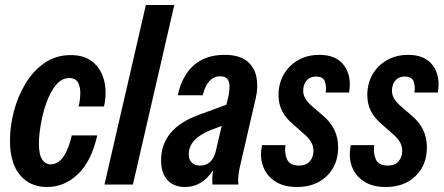

<svg xmlns="http://www.w3.org/2000/svg" viewBox="-20 -740 1780 770"><path d="M168 10Q101 10 60.5 -37.5Q20 -85 20 -177Q20 -233 35.5 -293Q51 -353 82 -404.5Q113 -456 158.5 -487.5Q204 -519 263 -519Q311 -519 341 -499.5Q371 -480 386 -449Q401 -418 403 -382Q405 -346 397 -313H295Q301 -335 302 -362Q303 -389 293.5 -408Q284 -427 258 -427Q227 -427 204 -398.5Q181 -370 166 -327.5Q151 -285 143.5 -240.5Q136 -196 136 -164Q136 -120 149 -100.5Q162 -81 183 -81Q241 -81 268 -197H370Q347 -94 293 -42Q239 10 168 10Z M399 0 565 -720H679L513 0Z M722 10Q677 10 651.5 -18Q626 -46 626 -97Q626 -225 779 -280L888 -320L897 -358Q900 -374 900.5 -391.5Q901 -409 893 -421.5Q885 -434 863 -434Q812 -434 793 -358H693Q710 -437 757.5 -478.5Q805 -520 880 -520Q940 -520 970.5 -495Q1001 -470 1008.5 -430.5Q1016 -391 1006 -348L942 -71Q938 -52 936 -35Q934 -18 936 0H832Q831 -13 831.5 -27.5Q832 -42 835 -58Q791 10 722 10ZM737 -121Q737 -100 749 -88Q761 -76 783 -76Q828 -76 844 -128L869 -235L827 -219Q737 -184 737 -121Z M1171 10Q1118 10 1083.5 -12.5Q1049 -35 1035 -73Q1021 -111 1031 -158H1125Q1120 -129 1130.5 -102.5Q1141 -76 1179 -76Q1207 -76 1222 -92.5Q1237 -109 1237 -135Q1237 -154 1228 -170Q1219 -186 1200 -202L1156 -241Q1126 -266 1111.5 -294.5Q1097 -323 1097 -359Q1097 -405 1118 -441.5Q1139 -478 1176 -499Q1213 -520 1261 -520Q1328 -520 1359.5 -478Q1391 -436 1380 -369H1286Q1290 -393 1283 -413Q1276 -433 1247 -433Q1223 -433 1209.5 -417Q1196 -401 1196 -376Q1196 -360 1203.5 -346.5Q1211 -333 1228 -317L1278 -274Q1306 -250 1321 -219Q1336 -188 1336 -149Q1336 -78 1290.5 -34Q1245 10 1171 10Z M1527 10Q1474 10 1439.5 -12.5Q1405 -35 1391 -73Q1377 -111 1387 -158H1481Q1476 -129 1486.5 -102.5Q1497 -76 1535 -76Q1563 -76 1578 -92.5Q1593 -109 1593 -135Q1593 -154 1584 -170Q1575 -186 1556 -202L1512 -241Q1482 -266 1467.5 -294.5Q1453 -323 1453 -359Q1453 -405 1474 -441.5Q1495 -478 1532 -499Q1569 -520 1617 -520Q1684 -520 1715.5 -478Q1747 -436 1736 -369H1642Q1646 -393 1639 -413Q1632 -433 1603 -433Q1579 -433 1565.5 -417Q1552 -401 1552 -376Q1552 -360 1559.5 -346.5Q1567 -333 1584 -317L1634 -274Q1662 -250 1677 -219Q1692 -188 1692 -149Q1692 -78 1646.5 -34Q1601 10 1527 10Z"/></svg>

Font: Instrument Sans Condensed SemiBold Italic
Style: Regular
Weight: 600
Width: 3
Italic angle: -13°
Designer: Rodrigo Fuenzalida
Foundry: fragTYPE
Version: Version 1.000; ttfautohint (v1.8.4.7-5d5b);gftools[0.9.28]